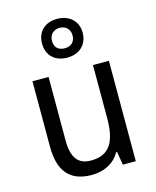

<svg xmlns="http://www.w3.org/2000/svg" viewBox="-122 -897 802 990"><g transform="rotate(-15 279.5 -402.0)"><path d="M279 -607C343 -607 388 -647 388 -712C388 -775 341 -814 279 -814C214 -814 171 -775 171 -711C171 -646 214 -607 279 -607ZM279 -657C243 -657 224 -677 224 -711C224 -744 247 -766 279 -766C312 -766 334 -744 334 -711C334 -677 312 -657 279 -657ZM481 -536H396V-255C396 -129 361 -63 259 -63C191 -63 159 -106 159 -195V-536H73V-186C73 -56 128 10 245 10C307 10 365 -16 395 -71H400L412 0H481Z"/></g></svg>

Font: Noto Sans Bengali UI SemiCondensed
Style: Regular
Weight: 400
Width: 4
Designer: Jelle Bosma - Monotype Design Team
Foundry: Monotype Imaging Inc.
Version: Version 2.003